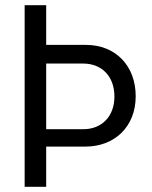

<svg xmlns="http://www.w3.org/2000/svg" viewBox="-20 -720 584 740"><path d="M158 -155H309C422 -155 503 -232 503 -349C503 -466 426 -547 311 -547H158V-700H75V0H158ZM158 -222V-475H301C372 -475 421 -426 421 -348C421 -271 372 -222 301 -222Z"/></svg>

Font: Vanilla Cream Book
Style: Regular
Weight: 400
Designer: Jeremy Tribby, Jinavaṁso
Foundry: Tribby Type
Version: Version 1.422;Glyphs 3.1.2 (3151)